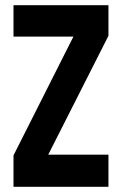

<svg xmlns="http://www.w3.org/2000/svg" viewBox="-20 -720 470 740"><path d="M32 0V-121L263 -579H32V-700H398V-582L166 -124H398V0Z"/></svg>

Font: Stick No Bills ExtraLight
Style: Bold
Weight: 700
Version: Version 2.000